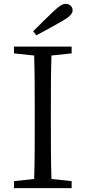

<svg xmlns="http://www.w3.org/2000/svg" viewBox="-20 -969 441 989"><path d="M167 -787C211 -810 257 -836 300 -860C340 -883 354 -899 354 -916C354 -936 338 -949 318 -949C301 -949 285 -938 254 -909C221 -877 186 -844 151 -808ZM349 -729H52V-694L156 -683C159 -587 159 -489 159 -392V-337C159 -239 159 -142 156 -47L52 -36V0H349V-36L245 -47C242 -143 242 -241 242 -337V-392C242 -491 242 -588 245 -683L349 -694Z"/></svg>

Font: Noto Serif CJK JP
Style: Regular
Weight: 400
Designer: Ryoko NISHIZUKA 西塚涼子 (kana & ideographs); Frank Grießhammer (Latin, Greek & Cyrillic); Wenlong ZHANG 张文龙 (bopomofo); San
Foundry: Adobe Systems Incorporated
Version: Version 1.000;PS 1;hotconv 16.6.53;makeotf.lib2.5.65590